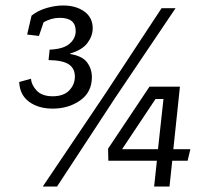

<svg xmlns="http://www.w3.org/2000/svg" viewBox="-20 -680 758 700"><path d="M122 -549 79 -554 95 -623Q119 -642 150.5 -651Q182 -660 210 -660Q257 -660 287.5 -638Q318 -616 318 -577Q318 -549 299 -523.5Q280 -498 236 -485V-483Q280 -476 297.5 -452.5Q315 -429 315 -399Q315 -344 272.5 -314Q230 -284 172 -284Q120 -284 86 -309Q52 -334 50 -381L93 -393Q95 -369 114.5 -349Q134 -329 172 -329Q212 -329 232.5 -350.5Q253 -372 253 -401Q253 -430 231.5 -445Q210 -460 157 -461L161 -499Q211 -501 233.5 -520.5Q256 -540 256 -567Q256 -615 198 -615Q168 -615 139 -599ZM620 -650 401 -325 188 0H136L363 -337L569 -650ZM542 0 552 -94H375L374 -138L525 -364H636L612 -136H674L664 -94H608L598 0ZM547 -319 425 -136H556L576 -319Z"/></svg>

Font: Zilla Slab Regular
Style: Italic
Weight: 400
Italic angle: -6°
Designer: Typotheque.com
Foundry: Typotheque type foundry
Version: Version 1.1; 2017; ttfautohint (v1.6)